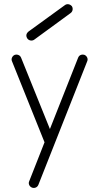

<svg xmlns="http://www.w3.org/2000/svg" viewBox="-20 -684 479 927"><path d="M135 222Q125 218 121 209Q117 200 121 191L195 3L38 -388Q34 -397 38 -406Q42 -415 51 -419Q60 -422 69 -418.5Q78 -415 82 -405L221 -61L357 -405Q361 -415 369.5 -418.5Q378 -422 388 -419Q397 -415 401 -406Q405 -397 401 -388L165 209Q161 218 152.5 221.5Q144 225 135 222ZM146 -493Q138 -487 128 -488.5Q118 -490 112 -498Q100 -517 118 -532L293 -659Q301 -665 310.5 -663.5Q320 -662 327 -654Q332 -646 330.5 -636.5Q329 -627 321 -621Z"/></svg>

Font: Zen Kurenaido
Style: ARC
Weight: 400
Designer: Yoshimichi Ohira
Foundry: Positype
Version: Version 1.001